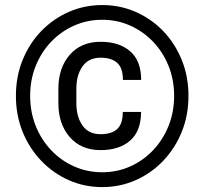

<svg xmlns="http://www.w3.org/2000/svg" viewBox="-20 -741 826 771"><path d="M43.9 -356Q43.9 -433.6 70.8 -500Q97.7 -566.4 145.5 -616Q193.4 -665.5 256.1 -693.1Q318.8 -720.7 390.6 -720.7Q462.4 -720.7 525.1 -693.1Q587.9 -665.5 635.5 -616Q683.1 -566.4 710 -500Q736.8 -433.6 736.8 -356Q736.8 -278.3 710 -211.9Q683.1 -145.5 635.5 -95.5Q587.9 -45.4 525.1 -17.6Q462.4 10.3 390.6 10.3Q318.8 10.3 256.1 -17.6Q193.4 -45.4 145.5 -95.5Q97.7 -145.5 70.8 -211.9Q43.9 -278.3 43.9 -356ZM101.1 -356Q101.1 -291 123.5 -235.1Q146 -179.2 185.8 -137.5Q225.6 -95.7 278.1 -72.5Q330.6 -49.3 390.6 -49.3Q450.2 -49.3 502.4 -72.5Q554.7 -95.7 594.5 -137.5Q634.3 -179.2 656.7 -235.1Q679.2 -291 679.2 -356Q679.2 -420.9 656.7 -476.6Q634.3 -532.2 594.5 -573.7Q554.7 -615.2 502.4 -638.4Q450.2 -661.6 390.6 -661.6Q330.6 -661.6 278.1 -638.4Q225.6 -615.2 185.8 -573.7Q146 -532.2 123.5 -476.6Q101.1 -420.9 101.1 -356ZM473.1 -291.5H546.4Q546.4 -214.8 502.7 -176.5Q459 -138.2 383.8 -138.2Q305.7 -138.2 260 -190.7Q214.4 -243.2 214.4 -327.1V-384.3Q214.4 -468.3 260 -520.8Q305.7 -573.2 383.8 -573.2Q459 -573.2 502.9 -534.9Q546.9 -496.6 546.9 -419.9H473.6Q473.6 -467.8 450.7 -488.5Q427.7 -509.3 383.8 -509.3Q335.9 -509.3 311.3 -474.4Q286.6 -439.5 286.6 -384.8V-327.1Q286.6 -272 311.3 -237.1Q335.9 -202.1 383.8 -202.1Q427.7 -202.1 450.4 -222.7Q473.1 -243.2 473.1 -291.5Z"/></svg>

Font: Vazirmatn RD UI Medium
Style: Regular
Weight: 500
Designer: Saber Rastikerdar
Foundry: Saber Rastikerdar
Version: Version 33.003